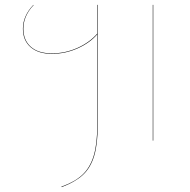

<svg xmlns="http://www.w3.org/2000/svg" viewBox="-20 -577 779 788"><path d="M379 -557H381V-61Q381 16 366 64.5Q351 113 319 142Q287 171 233 191L232 189Q286 170 317.5 141Q349 112 364 64Q379 16 379 -61V-436Q349 -401 298.5 -378.5Q248 -356 193 -356Q137 -356 105.5 -383.5Q74 -411 74 -459Q74 -512 117 -557L118 -556Q76 -512 76 -459Q76 -412 106.5 -385Q137 -358 193 -358Q248 -358 298 -380.5Q348 -403 379 -439ZM609 -557V0H607V-557Z"/></svg>

Font: FiraGO Two
Style: Regular
Weight: 100
Designer: bBox Type
Foundry: bBox Type GmbH
Version: Version 1.001